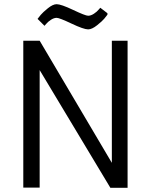

<svg xmlns="http://www.w3.org/2000/svg" viewBox="-20 -894 719 915"><path d="M492 -831V-824Q486 -816 476.5 -804.5Q467 -793 442.5 -773.5Q418 -754 400 -754Q379 -754 321 -781.5Q263 -809 250 -809Q237 -809 222.5 -799.5Q208 -790 200 -780L192 -771L159 -804Q165 -812 174.5 -823.5Q184 -835 208 -854.5Q232 -874 250 -874Q271 -874 329 -846.5Q387 -819 400 -819Q413 -819 427.5 -828.5Q442 -838 450 -848L458 -857ZM588 1H506L169 -560V0H91V-700H169L513 -118V-700H588Z"/></svg>

Font: Gudea
Style: Regular
Weight: 400
Designer: Agustina Mingote
Foundry: Agustina Mingote
Version: Version 1.002